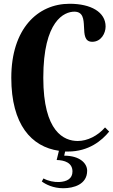

<svg xmlns="http://www.w3.org/2000/svg" viewBox="-20 -750 600 1020"><path d="M375 -688C468 -688 387 -528 470 -528C517 -528 541 -573 541 -609C541 -686 463 -730 350 -730C179 -730 40 -596 40 -337C40 -88 147 30 293 51L281 100C322 101 365 114 365 161C365 199 336 215 294 217C267 218 237 212 211 198L202 214C222 229 262 250 316 250C371 250 443 230 443 157C443 117 403 77 321 77L326 55H342C451 55 521 -3 560 -51L538 -73C499 -28 444 -1 393 -1C321 -1 210 -48 210 -337C210 -641 322 -688 375 -688Z"/></svg>

Font: Berkshire Swash
Style: Regular
Weight: 700
Designer: Astigmatic (AOETI)
Foundry: Astigmatic (AOETI)
Version: Version 1.000